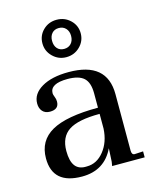

<svg xmlns="http://www.w3.org/2000/svg" viewBox="-103 -727 656 809"><g transform="rotate(-15 225.0 -323.0)"><path d="M155 10Q27 10 27 -103Q27 -180 91.5 -216.5Q156 -253 294 -253V-316Q294 -363 272 -383Q250 -403 201 -403Q125 -403 125 -361Q125 -355 130 -343Q134 -334 134 -323Q134 -289 95 -289Q74 -289 62.5 -302Q51 -315 51 -336Q51 -378 95 -404Q139 -430 213 -430Q380 -430 380 -289V-43Q380 -24 393 -24L430 -26V0H288Q292 -17 292 -37L294 -76Q253 10 155 10ZM185 -26Q229 -26 260 -65Q291 -104 294 -162V-226Q200 -226 159 -199Q118 -172 118 -111Q118 -66 134.5 -45Q151 -24 185 -26ZM221 -493Q187 -493 162.5 -517Q138 -541 138 -575Q138 -609 162 -632.5Q186 -656 221 -656Q256 -656 280.5 -632.5Q305 -609 305 -575Q305 -541 280.5 -517Q256 -493 221 -493ZM263 -575Q263 -595 251.5 -607.5Q240 -620 221 -620Q202 -620 191 -607.5Q180 -595 180 -575Q180 -554 191 -541.5Q202 -529 221 -529Q240 -529 251.5 -541.5Q263 -554 263 -575Z"/></g></svg>

Font: UnnaRegular
Style: Regular
Weight: 400
Designer: Jorge de Buen Unna
Foundry: Omnibus-Type
Version: Version 2.008;hotconv 1.0.109;makeotfexe 2.5.65596